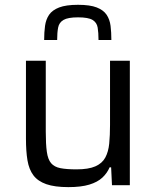

<svg xmlns="http://www.w3.org/2000/svg" viewBox="-20 -759 639 787"><path d="M260.4 8Q204.3 8 169.7 -4.1Q135.2 -16.2 117 -40.3Q98.9 -64.3 92.6 -101.8Q86.4 -139.3 86.4 -190.5V-510H167.6V-219.5Q167.6 -167.7 172 -136.7Q176.3 -105.7 189.5 -90.1Q202.7 -74.6 227.7 -69.7Q252.7 -64.8 293.5 -64.8Q342.6 -64.8 370.7 -77.1Q398.9 -89.5 411.6 -113.2Q424.4 -136.9 427.7 -170.6Q431 -204.3 431 -246.5V-510H512.2V0H439L435.5 -73.2H429.3Q419.2 -49.2 399.5 -30.9Q379.9 -12.6 346.2 -2.3Q312.4 8 260.4 8ZM299.8 -739.3Q348.9 -739.3 376.5 -728.5Q404.1 -717.7 417 -698.5Q429.9 -679.2 433.2 -652.9Q436.5 -626.6 436.5 -595H383.8Q383.8 -625.4 380.3 -646.1Q376.9 -666.7 359.4 -677.3Q341.8 -687.9 299.8 -687.9Q258.3 -687.9 240.3 -677.3Q222.2 -666.7 218.3 -646.1Q214.3 -625.4 214.3 -595H161Q161 -626.6 164.6 -652.9Q168.2 -679.2 181.3 -698.5Q194.5 -717.7 222.6 -728.5Q250.7 -739.3 299.8 -739.3Z"/></svg>

Font: Saira Thin
Style: Regular
Weight: 100
Designer: Hector Gatti with collaboration of the Omnibus-Type team
Foundry: Omnibus-Type
Version: Version 1.101